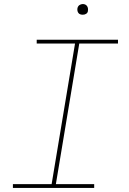

<svg xmlns="http://www.w3.org/2000/svg" viewBox="-20 -932 640 952"><path d="M44 0V-19H236L352 -716H162V-735H565V-716H373L257 -19H447V0ZM390 -859Q384 -859 378 -861Q372 -863 368.5 -868Q365 -873 364 -879Q363 -885 364 -891Q365 -896 367.5 -900Q370 -904 373.5 -906.5Q377 -909 381.5 -910.5Q386 -912 390 -912Q397 -912 402.5 -909.5Q408 -907 411.5 -902Q415 -897 416 -891Q417 -885 416 -879Q416 -874 413.5 -870Q411 -866 407 -863.5Q403 -861 399 -860Q395 -859 390 -859Z"/></svg>

Font: Iosevka Curly Slab ThExObl
Style: Regular
Weight: 100
Width: 7
Italic angle: -9°
Monospace: yes
Designer: Belleve Invis
Foundry: Belleve Invis
Version: Version 11.1.0; ttfautohint (v1.8.3)